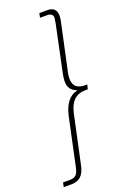

<svg xmlns="http://www.w3.org/2000/svg" viewBox="-188 -839 643 986"><g transform="rotate(-20 133.0 -345.5)"><path d="M-16 72H21Q45 72 56 60.5Q67 49 73 19L128 -239Q149 -332 213 -347V-349Q190 -357 179.5 -372.5Q169 -388 169 -413Q169 -428 174 -453L228 -710Q232 -732 232 -737Q232 -751 224 -757Q216 -763 199 -763H162L167 -787H210Q260 -787 260 -739Q260 -726 257 -711L201 -451Q197 -434 197 -417Q197 -358 262 -358H273L267 -334H256Q215 -334 191 -311Q167 -288 157 -241L101 20Q93 60 73.5 78Q54 96 22 96H-21Z"/></g></svg>

Font: Prompt Thin
Style: Italic
Weight: 250
Italic angle: -12°
Designer: Katatrad Team
Foundry: CadsonDemak
Version: Version 1.001